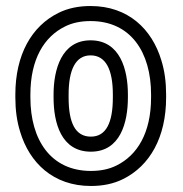

<svg xmlns="http://www.w3.org/2000/svg" viewBox="-20 -583 608 638"><path d="M482 -269V-259C482 -141 436 -67 367 -33C343 -21 315 -15 282 -15C149 -15 81 -118 81 -259V-269C81 -387 127 -461 196 -495C220 -507 248 -513 281 -513C414 -513 482 -410 482 -269ZM31 -269V-259C31 -218 36 -180 47 -145C78 -42 157 35 282 35C321 35 357 28 389 12C478 -32 532 -127 532 -259V-269C532 -310 527 -348 516 -383C485 -486 406 -563 281 -563C242 -563 206 -556 174 -540C85 -496 31 -401 31 -269ZM405 -269C405 -352 379 -449 281 -449C184 -449 158 -351 158 -269V-259C158 -175 183 -79 282 -79C380 -79 405 -176 405 -259ZM355 -269V-259C355 -176 333 -129 282 -129C230 -129 208 -175 208 -259V-269C208 -351 231 -399 281 -399C332 -399 355 -351 355 -269Z"/></svg>

Font: Asimov
Style: NarOu
Weight: 500
Designer: Google
Version: Version 2.000980; 2014